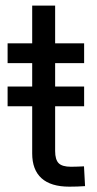

<svg xmlns="http://www.w3.org/2000/svg" viewBox="-20 -681 354 702"><path d="M287.6 -364.7V-292.5H7.8V-364.7ZM287.6 -522.5V-450.2H7.8V-522.5ZM97.7 -660.6H181.6V-128.9Q181.6 -97.2 194.6 -84.2Q207.5 -71.3 239.7 -71.3Q250.5 -71.3 263.4 -71.8Q276.4 -72.3 287.1 -72.8L291 -0.5Q278.3 0.5 262.7 1Q247.1 1.5 233.4 1.5Q166 1.5 131.8 -29.3Q97.7 -60.1 97.7 -120.1Z"/></svg>

Font: Inter 28pt
Style: Regular
Weight: 400
Designer: Rasmus Andersson
Foundry: rsms
Version: Version 4.001;git-66647c0bb